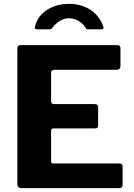

<svg xmlns="http://www.w3.org/2000/svg" viewBox="-20 -976 694 996"><path d="M70 -723Q70 -742 86 -742H590Q605 -742 605 -725V-635Q605 -614 584 -614H264Q245 -614 245 -598V-453Q245 -436 260 -436H472Q489 -436 489 -420V-324Q489 -318 485.5 -314Q482 -310 473 -310H259Q245 -310 245 -298V-141Q245 -128 256 -128H598Q616 -128 616 -113V-18Q616 -10 611.5 -5Q607 0 596 0H92Q70 0 70 -21V-723ZM504 -824H439Q434 -824 430 -825.5Q426 -827 422 -835Q410 -854 387.5 -867.5Q365 -881 338 -881Q320 -881 304 -874.5Q288 -868 276 -857.5Q264 -847 255 -836Q250 -829 246.5 -826.5Q243 -824 235 -824H170Q164 -824 162 -828.5Q160 -833 161 -837Q171 -877 197 -903Q223 -929 260 -942.5Q297 -956 338 -956Q381 -956 416.5 -942Q452 -928 477.5 -901.5Q503 -875 516 -839Q521 -824 504 -824Z"/></svg>

Font: Libre Franklin Thin
Style: Bold
Weight: 700
Version: Version 3.000